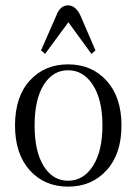

<svg xmlns="http://www.w3.org/2000/svg" viewBox="-20 -684 510 716"><path d="M336 -496 321 -483 235 -601 148 -483 133 -496 190 -626Q204 -664 234 -664Q262 -664 280 -626ZM36 -216Q36 -323 91 -383.5Q146 -444 234 -444Q322 -444 377.5 -383Q433 -322 433 -216Q433 -110 377.5 -49Q322 12 234 12Q146 12 91 -49Q36 -110 36 -216ZM143 -64.5Q177 -10 234 -10Q291 -10 326.5 -65Q362 -120 362 -216Q362 -312 326.5 -367Q291 -422 234 -422Q177 -422 143 -367.5Q109 -313 109 -216Q109 -119 143 -64.5Z"/></svg>

Font: Arapey Thin
Style: Regular
Weight: 100
Designer: Eduardo Rodriguez Tunni
Foundry: Eduardo Rodriguez Tunni
Version: Version 4.000;hotconv 1.0.109;makeotfexe 2.5.65596